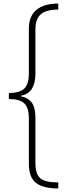

<svg xmlns="http://www.w3.org/2000/svg" viewBox="-20 -871 388 1084"><path d="M309 193Q223 193 183 161.5Q143 130 143 55V-202Q143 -263 117 -287.5Q91 -312 30 -312V-346Q91 -346 117 -371Q143 -396 143 -458V-711Q143 -779 185.5 -815Q228 -851 309 -851V-817Q241 -817 210.5 -790.5Q180 -764 180 -706V-455Q180 -404 161 -371.5Q142 -339 97 -330V-328Q142 -318 161 -289.5Q180 -261 180 -206V50Q180 112 207.5 135.5Q235 159 309 159Z"/></svg>

Font: Noto Sans Tamil UI ExtraCondensed ExtraLight
Style: Regular
Weight: 200
Width: 2
Designer: Jelle Bosma - Monotype Design Team
Foundry: Monotype Imaging Inc.
Version: Version 2.004; ttfautohint (v1.8.4.7-5d5b)